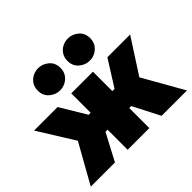

<svg xmlns="http://www.w3.org/2000/svg" viewBox="-175 -1020 1252 1252"><g transform="rotate(-45 450.5 -394.5)"><path d="M348.5 0V-185H201.5V-341H348.5V-520H548.5V-341H694.5V-185H548.5V0ZM8.5 0 160.5 -271 5.5 -520H222.5L373.5 -269L231.5 0ZM661.5 0 523.5 -269 681.5 -520H891.5L736.5 -280L895.5 0ZM311.5 -585Q271 -585 238.8 -612.5Q206.5 -640 206.5 -687Q206.5 -718.5 221.5 -741.5Q236.5 -764.5 260.5 -776.8Q284.5 -789 311.5 -789Q352 -789 384.2 -761.8Q416.5 -734.5 416.5 -687Q416.5 -655.5 401.5 -632.8Q386.5 -610 362.5 -597.5Q338.5 -585 311.5 -585ZM585.5 -585Q545 -585 512.8 -612.5Q480.5 -640 480.5 -687Q480.5 -718.5 495.5 -741.5Q510.5 -764.5 534.5 -776.8Q558.5 -789 585.5 -789Q626 -789 658.2 -761.8Q690.5 -734.5 690.5 -687Q690.5 -655.5 675.5 -632.8Q660.5 -610 636.5 -597.5Q612.5 -585 585.5 -585Z"/></g></svg>

Font: Geologica Cursive Black
Style: Regular
Weight: 900
Designer: Sindre Bremnes, Frode Helland
Foundry: Monokrom Skriftforlag AS
Version: Version 1.010;gftools[0.9.28]